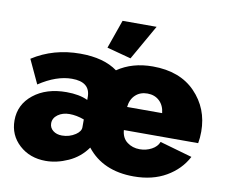

<svg xmlns="http://www.w3.org/2000/svg" viewBox="-80 -829 1103 939"><g transform="rotate(10 471.0 -360.0)"><path d="M525 -556 405 -588 455 -730H624ZM19 -159Q19 -238 82.5 -288.5Q146 -339 246 -339Q310 -339 352 -319V-335Q351 -408 261 -408Q184 -408 98 -351L43 -469Q147 -536 280 -536Q397 -536 465 -486Q538 -536 640 -536Q775 -536 851.5 -457Q928 -378 928 -263Q928 -232 923 -205H554Q557 -166 583.5 -146Q610 -126 646 -126Q678 -126 705 -140.5Q732 -155 741 -179L902 -133Q868 -68 800.5 -29Q733 10 640 10Q487 10 407 -92Q371 -41 314.5 -15.5Q258 10 203 10Q124 10 71.5 -38Q19 -86 19 -159ZM724 -319Q720 -357 696.5 -379Q673 -401 637 -401Q601 -401 577.5 -379Q554 -357 550 -319ZM327 -146Q352 -163 352 -183V-222Q314 -236 279 -236Q245 -236 221.5 -219Q198 -202 198 -176Q198 -154 215.5 -140Q233 -126 260 -126Q297 -126 327 -146Z"/></g></svg>

Font: Raleway-v4020 Black
Style: Regular
Weight: 900
Designer: Matt McInerney, Pablo Impallari, Rodrigo Fuenzalida
Foundry: Matt McInerney, Pablo Impallari, Rodrigo Fuenzalida
Version: Version 4.020;PS 004.020;hotconv 1.0.88;makeotf.lib2.5.64775